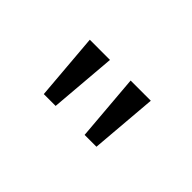

<svg xmlns="http://www.w3.org/2000/svg" viewBox="-26 -890 602 602"><g transform="rotate(45 275.0 -589.0)"><path d="M155 -477.5 136.5 -700H226L207.5 -477.5ZM336 -477.5 317.5 -700H407L388.5 -477.5Z"/></g></svg>

Font: Trispace SemiCondensed Light
Style: Regular
Weight: 300
Width: 4
Designer: Tyler Finck
Foundry: Etcetera Type Company
Version: Version 1.210; ttfautohint (v1.8.3)